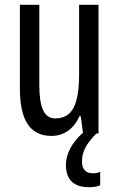

<svg xmlns="http://www.w3.org/2000/svg" viewBox="-20 -623 496 801"><path d="M322 51C322 13 337 -21 382 -66H391V-603H310V-317C310 -189 284 -129 210 -129C165 -129 144 -173 144 -268V-603H63V-253C63 -133 98 -56 195 -56C246 -56 288 -85 311 -138H317L326 -69C281 -30 255 19 255 65C255 126 287 158 351 158C371 158 387 155 398 150V94C391 97 382 100 367 100C338 100 322 83 322 51Z"/></svg>

Font: Noto Sans Malayalam UI ExtraCondensed
Style: Regular
Weight: 400
Width: 2
Designer: Jelle Bosma - Monotype Design Team
Foundry: Monotype Imaging Inc.
Version: Version 2.104